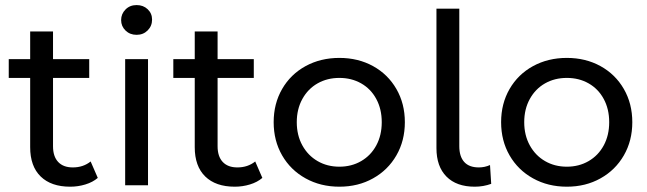

<svg xmlns="http://www.w3.org/2000/svg" viewBox="-20 -716 2502 742"><path d="M357.9 -28.5 330.3 -92C311.3 -76.7 288.3 -69 261.3 -69C236.7 -69 217.9 -76.1 204.7 -90.2C191.5 -104.3 184.9 -124.5 184.9 -150.9V-414.9H324.8V-487.6H184.9V-594.3H96.6V-487.6H13.8V-414.9H96.6V-147.2C96.6 -98.1 110.1 -60.4 137.1 -34C164.1 -7.7 202.1 5.5 251.2 5.5C271.4 5.5 291 2.6 310 -3.2C329.1 -9 345 -17.5 357.9 -28.5Z M463.7 -487.6V0H552V-487.6ZM465.1 -598C476.4 -587 490.7 -581.4 507.9 -581.4C525.1 -581.4 539.3 -587.1 550.7 -598.5C562 -609.8 567.7 -623.8 567.7 -640.3C567.7 -656.3 562 -669.6 550.7 -680.3C539.3 -691.1 525.1 -696.4 507.9 -696.4C490.7 -696.4 476.4 -690.8 465.1 -679.4C453.8 -668.1 448.1 -654.4 448.1 -638.5C448.1 -622.5 453.8 -609 465.1 -598Z M993.9 -28.5 966.3 -92C947.3 -76.7 924.3 -69 897.3 -69C872.7 -69 853.9 -76.1 840.7 -90.2C827.5 -104.3 820.9 -124.5 820.9 -150.9V-414.9H960.8V-487.6H820.9V-594.3H732.6V-487.6H649.8V-414.9H732.6V-147.2C732.6 -98.1 746.1 -60.4 773.1 -34C800.1 -7.7 838.1 5.5 887.2 5.5C907.4 5.5 927 2.6 946 -3.2C965.1 -9 981 -17.5 993.9 -28.5Z M1160.9 -26.7C1199.6 -5.2 1243.1 5.5 1291.6 5.5C1340 5.5 1383.4 -5.2 1421.7 -26.7C1460.1 -48.1 1490.1 -77.7 1511.9 -115.5C1533.7 -153.2 1544.6 -196 1544.6 -243.8C1544.6 -291.6 1533.7 -334.4 1511.9 -372.1C1490.1 -409.9 1460.1 -439.3 1421.7 -460.5C1383.4 -481.6 1340 -492.2 1291.6 -492.2C1243.1 -492.2 1199.6 -481.6 1160.9 -460.5C1122.3 -439.3 1092.1 -409.9 1070.3 -372.1C1048.5 -334.4 1037.6 -291.6 1037.6 -243.8C1037.6 -196 1048.5 -153.2 1070.3 -115.5C1092.1 -77.7 1122.3 -48.1 1160.9 -26.7ZM1375.7 -93.4C1350.9 -79 1322.8 -71.8 1291.6 -71.8C1260.3 -71.8 1232.2 -79 1207.4 -93.4C1182.5 -107.8 1162.9 -128 1148.5 -154.1C1134.1 -180.2 1126.9 -210.1 1126.9 -243.8C1126.9 -277.5 1134.1 -307.4 1148.5 -333.5C1162.9 -359.6 1182.5 -379.7 1207.4 -393.8C1232.2 -407.9 1260.3 -414.9 1291.6 -414.9C1322.8 -414.9 1350.9 -407.9 1375.7 -393.8C1400.6 -379.7 1420.1 -359.6 1434.2 -333.5C1448.3 -307.4 1455.3 -277.5 1455.3 -243.8C1455.3 -210.1 1448.3 -180.2 1434.2 -154.1C1420.1 -128 1400.6 -107.8 1375.7 -93.4Z M1705.4 -33.6C1731.1 -7.5 1767.6 5.5 1814.8 5.5C1836.9 5.5 1858.1 1.8 1878.3 -5.5L1873.7 -78.2C1860.2 -72.1 1845.8 -69 1830.5 -69C1805.3 -69 1786.5 -76.1 1773.9 -90.2C1761.3 -104.3 1755 -124.5 1755 -150.9V-682.6H1666.7V-143.5C1666.7 -96.3 1679.6 -59.6 1705.4 -33.6Z M2039.9 -26.7C2078.6 -5.2 2122.1 5.5 2170.6 5.5C2219 5.5 2262.4 -5.2 2300.7 -26.7C2339.1 -48.1 2369.1 -77.7 2390.9 -115.5C2412.7 -153.2 2423.6 -196 2423.6 -243.8C2423.6 -291.6 2412.7 -334.4 2390.9 -372.1C2369.1 -409.9 2339.1 -439.3 2300.7 -460.5C2262.4 -481.6 2219 -492.2 2170.6 -492.2C2122.1 -492.2 2078.6 -481.6 2039.9 -460.5C2001.3 -439.3 1971.1 -409.9 1949.3 -372.1C1927.5 -334.4 1916.6 -291.6 1916.6 -243.8C1916.6 -196 1927.5 -153.2 1949.3 -115.5C1971.1 -77.7 2001.3 -48.1 2039.9 -26.7ZM2254.7 -93.4C2229.9 -79 2201.8 -71.8 2170.6 -71.8C2139.3 -71.8 2111.2 -79 2086.4 -93.4C2061.5 -107.8 2041.9 -128 2027.5 -154.1C2013.1 -180.2 2005.9 -210.1 2005.9 -243.8C2005.9 -277.5 2013.1 -307.4 2027.5 -333.5C2041.9 -359.6 2061.5 -379.7 2086.4 -393.8C2111.2 -407.9 2139.3 -414.9 2170.6 -414.9C2201.8 -414.9 2229.9 -407.9 2254.7 -393.8C2279.6 -379.7 2299.1 -359.6 2313.2 -333.5C2327.3 -307.4 2334.3 -277.5 2334.3 -243.8C2334.3 -210.1 2327.3 -180.2 2313.2 -154.1C2299.1 -128 2279.6 -107.8 2254.7 -93.4Z"/></svg>

Font: Montserrat Ace
Style: Regular
Weight: 500
Designer: Julieta Ulanovsky
Foundry: Julieta Ulanovsky
Version: Version 1